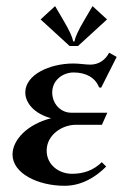

<svg xmlns="http://www.w3.org/2000/svg" viewBox="-20 -596 397 621"><path d="M205.1 -447.3H232.4L326.2 -533.2L279.3 -576.2L252.9 -531.2C232.2 -496.1 223.6 -476.6 220.7 -461.9H216.8C213.9 -476.6 205.3 -496.1 184.6 -531.2L158.2 -576.2L111.3 -533.2ZM20.5 -96.2C20.5 -35.6 101.8 4.9 189 4.9C243.2 4.9 289.1 -22.5 323.5 -57.4L309.1 -71.5C283 -45.2 250 -33.9 213.1 -33.9C169.4 -33.9 130.9 -63.7 130.9 -108.9C130.9 -158.9 179.7 -192.4 225.6 -192.4H309.6L327.1 -231.4H210.9C174.8 -231.4 148.9 -261.7 148.9 -296.9C148.9 -336.2 182.4 -361.6 218.3 -361.6C257.6 -361.6 288.3 -345.2 300.3 -313.5L307.1 -312.3L357.4 -411.9L333 -425.5C320.8 -401.6 298.6 -387 272.5 -387C265.6 -387 256.8 -387.7 247.6 -388.7C237.5 -389.6 226.8 -390.6 217.8 -390.6C139.6 -390.6 61.8 -354 61.8 -296.9C61.8 -263.7 90.1 -228.3 145.3 -213.6C68.6 -194.1 20.5 -143.8 20.5 -96.2Z"/></svg>

Font: RisaltypS01
Style: Medium
Weight: 500
Italic angle: -9°
Designer: gluk
Foundry: gluk
Version: Version 0.24